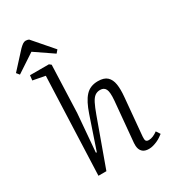

<svg xmlns="http://www.w3.org/2000/svg" viewBox="-273 -1085 1080 1214"><g transform="rotate(-30 267.0 -478.5)"><path d="M559 -33Q550 -26 537.5 -17.5Q525 -9 510.5 -2.5Q496 4 480 8.5Q464 13 449 13Q423 13 408 2.5Q393 -8 387.5 -26Q382 -44 384 -67L411 -362Q416 -421 405 -443Q394 -465 366 -465Q344 -465 328 -453.5Q312 -442 298 -414.5Q284 -387 267 -340L144 0H86L114 -714L25 -731L29 -767H167L181 -756L168 -411L145 -135L151 -133L231 -369Q244 -407 258.5 -435.5Q273 -464 290.5 -483Q308 -502 330.5 -511Q353 -520 381 -520Q426 -520 448 -499.5Q470 -479 476 -441.5Q482 -404 477 -351L452 -76Q450 -53 455 -44.5Q460 -36 476 -36Q491 -36 507.5 -43Q524 -50 540 -62ZM261 -822 243 -801 111 -891 -24 -802 -41 -823 67 -941Q81 -955 92 -962.5Q103 -970 114 -970Q121 -970 126.5 -968.5Q132 -967 137 -965Z"/></g></svg>

Font: Literata 24pt Light
Style: Italic
Weight: 300
Italic angle: -2°
Designer: Latin by Veronika Burian and Jose Scaglione. Greek by Irene Vlachou. Cyrillic by Vera Evstafieva
Foundry: TypeTogether
Version: Version 3.103;gftools[0.9.29]